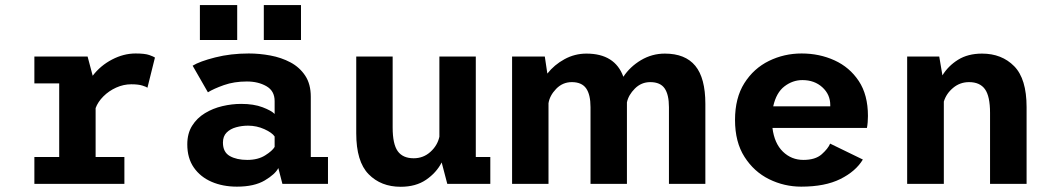

<svg xmlns="http://www.w3.org/2000/svg" viewBox="-20 -722 4140 754"><path d="M115 0V-105.5H212.5V-394.5H115V-500H324L344 -424.5Q374.5 -464.5 420 -488.2Q465.5 -512 512.5 -512Q549 -512 566.5 -505.8Q584 -499.5 588.5 -496L559 -377.5Q555 -381 539 -386Q523 -391 495.5 -391Q465 -391 436.2 -378Q407.5 -365 386 -343.5Q364.5 -322 355.5 -297.5V-105.5H468.5V0Z M910.5 11Q855 11 811 -8Q767 -27 741.2 -64Q715.5 -101 715.5 -155Q715.5 -198 734.5 -228.2Q753.5 -258.5 784.8 -277.5Q816 -296.5 853.2 -305.2Q890.5 -314 927 -314Q976.5 -314 1011.2 -300.8Q1046 -287.5 1058.5 -274.5V-325Q1058.5 -365 1026.2 -383.5Q994 -402 949.5 -402Q899.5 -402 859.2 -387.8Q819 -373.5 796.5 -359.5L736.5 -464Q764 -481 825 -496.5Q886 -512 957 -512Q999 -512 1042 -504Q1085 -496 1120.8 -477Q1156.5 -458 1178.5 -425Q1200.5 -392 1200.5 -342V-105.5H1268V0H1089L1073 -62Q1061 -38 1019.8 -13.5Q978.5 11 910.5 11ZM951 -94Q993 -94 1021.2 -111.8Q1049.5 -129.5 1058.5 -145V-186Q1048.5 -201 1018.2 -214.8Q988 -228.5 954 -228.5Q930 -228.5 907.2 -222.2Q884.5 -216 870 -201.5Q855.5 -187 855.5 -162Q855.5 -124.5 882.5 -109.2Q909.5 -94 951 -94ZM765 -702H911.5V-565H765ZM1016 -702H1162V-565H1016Z M1553.5 11.5Q1476 11.5 1427.5 -38Q1379 -87.5 1379 -198.5V-500H1522V-221Q1522 -156 1542 -128.2Q1562 -100.5 1604.5 -100.5Q1642.5 -100.5 1670.2 -125.5Q1698 -150.5 1705.5 -185V-500H1848.5V-105.5H1905.5V0H1736.5L1714.5 -84Q1693.5 -43.5 1653.2 -16Q1613 11.5 1553.5 11.5Z M1991 0V-500H2119.5L2129.5 -433Q2156.5 -467.5 2196.8 -489.5Q2237 -511.5 2283 -511.5Q2395 -511.5 2428 -420.5Q2454 -460 2497.2 -485.8Q2540.5 -511.5 2591 -511.5Q2671 -511.5 2710.5 -463.5Q2750 -415.5 2750 -314V0H2607V-301Q2607 -350.5 2590 -375Q2573 -399.5 2533.5 -399.5Q2498.5 -399.5 2473.2 -374.2Q2448 -349 2442 -320V0H2299V-301Q2299 -350.5 2281.8 -375Q2264.5 -399.5 2225.5 -399.5Q2189.5 -399.5 2164 -373Q2138.5 -346.5 2134 -316.5V0Z M3126.5 11Q3060 11 3000.5 -18.2Q2941 -47.5 2903.8 -105.8Q2866.5 -164 2866.5 -251Q2866.5 -337.5 2903.2 -395.5Q2940 -453.5 2999.8 -482.8Q3059.5 -512 3128 -512Q3198 -512 3257.2 -485Q3316.5 -458 3352.5 -403.8Q3388.5 -349.5 3388.5 -266.5Q3388.5 -255 3387.5 -242.2Q3386.5 -229.5 3384.5 -219.5H3013.5Q3021 -159 3054.5 -126.5Q3088 -94 3135 -94Q3182 -94 3207 -116.2Q3232 -138.5 3240 -158L3368.5 -95.5Q3340.5 -49 3280.2 -19Q3220 11 3126.5 11ZM3131 -407.5Q3093 -407.5 3060.8 -383Q3028.5 -358.5 3016.5 -304.5H3240.5V-309.5Q3240.5 -351 3209.5 -379.2Q3178.5 -407.5 3131 -407.5Z M3542.5 0V-500H3668.5L3681 -426Q3703.5 -463 3742.2 -487.2Q3781 -511.5 3836.5 -511.5Q3914 -511.5 3962.8 -462Q4011.5 -412.5 4011.5 -301.5V0H3868V-279Q3868 -344 3848 -371.8Q3828 -399.5 3785.5 -399.5Q3750 -399.5 3723 -377Q3696 -354.5 3686.5 -323V0Z"/></svg>

Font: Trispace SemiBold
Style: Regular
Weight: 600
Designer: Tyler Finck
Foundry: Etcetera Type Company
Version: Version 1.210; ttfautohint (v1.8.3)